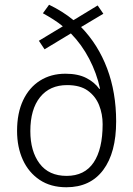

<svg xmlns="http://www.w3.org/2000/svg" viewBox="-20 -780 562 810"><path d="M187 -760Q245 -732 290 -695L392 -757L416 -722L322 -666Q394 -592 432 -491Q470 -390 470 -268Q470 -136 415.5 -63Q361 10 260 10Q194 10 147.5 -21Q101 -52 76.5 -105.5Q52 -159 52 -228Q52 -303 77.5 -357Q103 -411 149 -440Q195 -469 256 -469Q309 -469 344 -451Q379 -433 399 -405L402 -406Q388 -471 356.5 -531.5Q325 -592 279 -639L168 -572L144 -608L245 -669Q227 -684 205 -698Q183 -712 161 -724ZM263 -421Q190 -421 149 -370Q108 -319 108 -227Q108 -142 147 -90Q186 -38 261 -38Q337 -38 375 -94.5Q413 -151 413 -256Q413 -299 398 -336.5Q383 -374 350.5 -397.5Q318 -421 263 -421Z"/></svg>

Font: Noto Sans Arabic UI SmCn Lt
Style: Regular
Weight: 300
Width: 4
Designer: Monotype Design Team, Nadine Chahine and Nizar Qandah
Foundry: Monotype Imaging Inc.
Version: Version 2.010; ttfautohint (v1.8.4.7-5d5b)